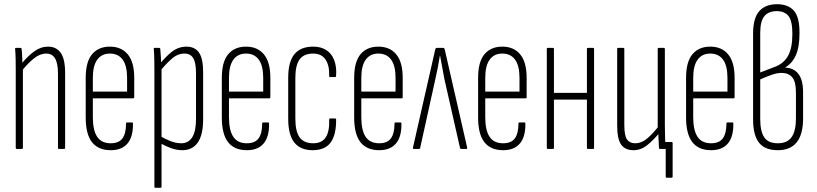

<svg xmlns="http://www.w3.org/2000/svg" viewBox="-20 -709 3887 914"><path d="M260 0Q256 0 256 -5V-358Q256 -408 242 -431Q228 -454 200 -454Q170 -454 141 -430.5Q112 -407 84 -372L82 -405Q112 -442 143 -464.5Q174 -487 209 -487Q248 -487 269 -457.5Q290 -428 290 -362V-5Q290 0 285 0ZM59 0Q55 0 55 -5V-367Q55 -399 54.5 -426.5Q54 -454 52 -475Q51 -481 56 -481H77Q82 -481 83 -476Q85 -457 86 -428Q87 -399 87 -384L89 -381V-5Q89 0 84 0Z M507 6Q448 6 418 -32Q388 -70 388 -150V-338Q388 -415 418.5 -451Q449 -487 503 -487Q558 -487 588.5 -450Q619 -413 619 -339V-246Q619 -241 614 -241H422V-151Q422 -89 442.5 -58Q463 -27 507 -27Q546 -27 563 -50.5Q580 -74 580 -120Q580 -126 584 -126H609Q613 -126 613 -121Q614 -58 587 -26Q560 6 507 6ZM422 -273H585V-338Q585 -396 564 -425Q543 -454 503 -454Q464 -454 443 -425Q422 -396 422 -338Z M848 6Q821 6 793.5 -4Q766 -14 742 -28L741 -62Q765 -48 791 -37.5Q817 -27 843 -27Q877 -27 895 -55.5Q913 -84 913 -141V-362Q913 -410 900 -432Q887 -454 858 -454Q825 -454 795.5 -427.5Q766 -401 738 -365L737 -400Q766 -437 797.5 -462Q829 -487 868 -487Q907 -487 927 -459Q947 -431 947 -366V-141Q947 -67 921.5 -30.5Q896 6 848 6ZM719 185Q715 185 715 180V-370Q715 -400 714.5 -426.5Q714 -453 712 -475Q711 -481 716 -481H737Q742 -481 743 -476Q745 -457 746 -435.5Q747 -414 747 -400L749 -389V180Q749 185 744 185Z M1155 6Q1096 6 1066 -32Q1036 -70 1036 -150V-338Q1036 -415 1066.5 -451Q1097 -487 1151 -487Q1206 -487 1236.5 -450Q1267 -413 1267 -339V-246Q1267 -241 1262 -241H1070V-151Q1070 -89 1090.5 -58Q1111 -27 1155 -27Q1194 -27 1211 -50.5Q1228 -74 1228 -120Q1228 -126 1232 -126H1257Q1261 -126 1261 -121Q1262 -58 1235 -26Q1208 6 1155 6ZM1070 -273H1233V-338Q1233 -396 1212 -425Q1191 -454 1151 -454Q1112 -454 1091 -425Q1070 -396 1070 -338Z M1471 6Q1412 7 1382 -29.5Q1352 -66 1352 -143V-339Q1352 -415 1381.5 -451Q1411 -487 1471 -487Q1508 -487 1533.5 -470.5Q1559 -454 1571 -422.5Q1583 -391 1580 -349Q1580 -342 1575 -342H1551Q1549 -342 1548 -343.5Q1547 -345 1547 -347Q1549 -396 1530 -425Q1511 -454 1471 -454Q1427 -454 1406.5 -426.5Q1386 -399 1386 -338V-144Q1386 -83 1406.5 -55Q1427 -27 1471 -27Q1512 -27 1530.5 -55Q1549 -83 1547 -139Q1547 -145 1551 -145H1575Q1580 -145 1580 -140Q1581 -69 1555 -32Q1529 5 1471 6Z M1785 6Q1726 6 1696 -32Q1666 -70 1666 -150V-338Q1666 -415 1696.5 -451Q1727 -487 1781 -487Q1836 -487 1866.5 -450Q1897 -413 1897 -339V-246Q1897 -241 1892 -241H1700V-151Q1700 -89 1720.5 -58Q1741 -27 1785 -27Q1824 -27 1841 -50.5Q1858 -74 1858 -120Q1858 -126 1862 -126H1887Q1891 -126 1891 -121Q1892 -58 1865 -26Q1838 6 1785 6ZM1700 -273H1863V-338Q1863 -396 1842 -425Q1821 -454 1781 -454Q1742 -454 1721 -425Q1700 -396 1700 -338Z M1950 0Q1944 0 1946 -7L2052 -474Q2054 -481 2059 -481H2090Q2095 -481 2097 -474L2204 -6Q2205 0 2200 0H2176Q2171 0 2170 -4L2095 -335Q2090 -361 2085 -389.5Q2080 -418 2075 -444H2074Q2070 -417 2064.5 -389.5Q2059 -362 2053 -335L1980 -4Q1979 0 1976 0Z M2375 6Q2316 6 2286 -32Q2256 -70 2256 -150V-338Q2256 -415 2286.5 -451Q2317 -487 2371 -487Q2426 -487 2456.5 -450Q2487 -413 2487 -339V-246Q2487 -241 2482 -241H2290V-151Q2290 -89 2310.5 -58Q2331 -27 2375 -27Q2414 -27 2431 -50.5Q2448 -74 2448 -120Q2448 -126 2452 -126H2477Q2481 -126 2481 -121Q2482 -58 2455 -26Q2428 6 2375 6ZM2290 -273H2453V-338Q2453 -396 2432 -425Q2411 -454 2371 -454Q2332 -454 2311 -425Q2290 -396 2290 -338Z M2779 0Q2774 0 2774 -5V-476Q2774 -481 2779 -481H2803Q2808 -481 2808 -476V-5Q2808 0 2803 0ZM2587 0Q2583 0 2583 -5V-476Q2583 -481 2587 -481H2612Q2617 -481 2617 -476V-5Q2617 0 2612 0ZM2612 -235V-267H2781V-235Z M3153 137Q3149 137 3149 131V0H3119L3141 -33H3177Q3182 -33 3182 -28V131Q3182 137 3177 137ZM2996 6Q2956 6 2937 -20.5Q2918 -47 2918 -112V-476Q2918 -481 2922 -481H2947Q2952 -481 2952 -476V-114Q2952 -63 2965 -45Q2978 -27 3004 -27Q3035 -27 3063.5 -52Q3092 -77 3119 -113L3121 -79Q3092 -43 3061.5 -18.5Q3031 6 2996 6ZM3122 0Q3118 0 3117 -5Q3116 -28 3114.5 -54.5Q3113 -81 3113 -95L3111 -99V-476Q3111 -481 3116 -481H3141Q3145 -481 3145 -476V-114Q3145 -82 3146 -55Q3147 -28 3148 -6Q3149 0 3144 0Z M3365 6Q3306 6 3276 -32Q3246 -70 3246 -150V-338Q3246 -415 3276.5 -451Q3307 -487 3361 -487Q3416 -487 3446.5 -450Q3477 -413 3477 -339V-246Q3477 -241 3472 -241H3280V-151Q3280 -89 3300.5 -58Q3321 -27 3365 -27Q3404 -27 3421 -50.5Q3438 -74 3438 -120Q3438 -126 3442 -126H3467Q3471 -126 3471 -121Q3472 -58 3445 -26Q3418 6 3365 6ZM3280 -273H3443V-338Q3443 -396 3422 -425Q3401 -454 3361 -454Q3322 -454 3301 -425Q3280 -396 3280 -338Z M3683 6Q3621 6 3593 -30Q3565 -66 3565 -141V-549Q3565 -623 3594.5 -656Q3624 -689 3679 -689Q3731 -689 3758.5 -659Q3786 -629 3786 -553Q3786 -485 3768.5 -446Q3751 -407 3718 -388V-387Q3758 -386 3780.5 -357.5Q3803 -329 3803 -269V-144Q3803 -70 3773 -32Q3743 6 3683 6ZM3683 -27Q3728 -27 3748.5 -56.5Q3769 -86 3769 -145V-269Q3769 -321 3751 -341.5Q3733 -362 3700 -362Q3679 -362 3651 -352Q3623 -342 3599 -331V-143Q3599 -84 3618 -55.5Q3637 -27 3683 -27ZM3599 -364 3669 -391Q3710 -406 3731 -442.5Q3752 -479 3752 -548Q3752 -611 3733 -633.5Q3714 -656 3678 -656Q3639 -656 3619 -632.5Q3599 -609 3599 -552Z"/></svg>

Font: Sofia Sans Extra Condensed ExtraLight
Style: Regular
Weight: 250
Designer: Botio Nikoltchev, Ani Petrova
Foundry: lettersoup
Version: Version 4.101